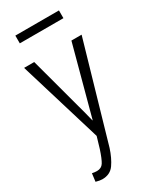

<svg xmlns="http://www.w3.org/2000/svg" viewBox="-230 -771 860 1050"><g transform="rotate(-30 200.0 -246.0)"><path d="M82 159.7Q110.4 159.7 124 138.2Q137.7 116.7 155.3 63L176.3 -7.8L18.6 -528.3H82.5L185.5 -145.5L198.7 -92.8H200.2L317.4 -528.3H381.8L204.6 84.5Q187 139.2 161.1 176.3Q135.3 213.4 85 213.4Q69.3 213.4 45.4 206.5L51.8 156.2Q68.8 159.7 82 159.7ZM340.8 -656.2H65.4V-705.1H340.8Z"/></g></svg>

Font: RobotoCondensed-Light
Style: Light
Weight: 300
Designer: Google
Version: Version 1.200311; 2013